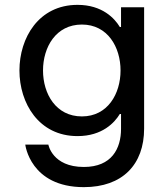

<svg xmlns="http://www.w3.org/2000/svg" viewBox="-20 -560 683 790"><path d="M325 210C484 210 573 117 573 -31V-530H478V-449H473C452 -484 401 -540 299 -540C139 -540 60 -404 60 -270C60 -136 139 0 299 0C401 0 452 -56 473 -91H478V-30C478 51 440 127 325 127C195 127 179 35 179 35H84C84 35 104 210 325 210ZM317 -81C210 -81 157 -174 157 -270C157 -366 210 -459 317 -459C423 -459 476 -366 476 -270C476 -174 423 -81 317 -81Z"/></svg>

Font: Be Vietnam Pro
Style: Regular
Weight: 400
Designer: Lam Bao, Tony Le, Vietanh Nguyen
Foundry: Yellow Type Foundry
Version: Version 1.002